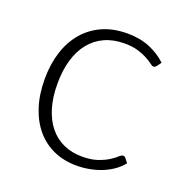

<svg xmlns="http://www.w3.org/2000/svg" viewBox="-99 -597 670 694"><g transform="rotate(20 236.0 -250.0)"><path d="M416.5 -431Q414 -428.5 411.8 -426.8Q409.5 -425 405.5 -425Q400.5 -425 392 -431.8Q383.5 -438.5 369 -446.5Q354.5 -454.5 332.8 -461.2Q311 -468 280 -468Q237 -468 203.8 -452.8Q170.5 -437.5 147.5 -409Q124.5 -380.5 112.8 -340Q101 -299.5 101 -249Q101 -196.5 113.2 -156Q125.5 -115.5 148 -87.8Q170.5 -60 202.5 -45.5Q234.5 -31 273.5 -31Q309.5 -31 333.8 -39.5Q358 -48 373.8 -58Q389.5 -68 398.5 -76.5Q407.5 -85 413.5 -85Q419.5 -85 423.5 -80L436 -64Q424.5 -49 407 -36Q389.5 -23 367.5 -13.5Q345.5 -4 319.8 1.2Q294 6.5 266 6.5Q218.5 6.5 179.2 -10.8Q140 -28 111.8 -60.8Q83.5 -93.5 67.8 -141Q52 -188.5 52 -249Q52 -306 67 -353Q82 -400 111 -434Q140 -468 181.8 -486.8Q223.5 -505.5 277.5 -505.5Q326 -505.5 363.5 -490Q401 -474.5 429 -448Z"/></g></svg>

Font: Lato Light
Style: Regular
Weight: 300
Designer: Lukasz Dziedzic
Foundry: tyPoland Lukasz Dziedzic
Version: Version 2.007; 2014-02-27